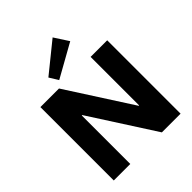

<svg xmlns="http://www.w3.org/2000/svg" viewBox="-259 -1135 1295 1295"><g transform="rotate(-45 389.0 -487.0)"><path d="M708.1 -700V0H529.7L232.3 -462.6H228.3V0H70.9V-700H248.3L545.8 -237.4H549.8V-700ZM527.6 -872.1 289.4 -738.9 250 -802.9 461.5 -974Z"/></g></svg>

Font: Pathway Extreme 8pt Thin 12pt
Style: Regular
Weight: 100
Version: Version 1.001;gftools[0.9.26]